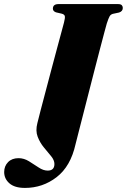

<svg xmlns="http://www.w3.org/2000/svg" viewBox="-106 -720 622 942"><path d="M418 -605Q415.5 -596.5 406.8 -564.2Q398 -532 385.5 -483.5Q373 -435 358.2 -378.2Q343.5 -321.5 328.8 -263.5Q314 -205.5 300.8 -154Q287.5 -102.5 278 -65Q268.5 -27.5 264.5 -12Q240.5 96 172 149Q103.5 202 16.5 202Q-34 202 -59.8 179.5Q-85.5 157 -85.5 124Q-85.5 95 -66.5 75.5Q-47.5 56 -15 56Q11.5 56 36.2 71.2Q61 86.5 83.8 101.8Q106.5 117 128 117Q161 117 161 84.5Q161 66 144.8 46.2Q128.5 26.5 109.2 3.2Q90 -20 78.8 -49.2Q67.5 -78.5 77.5 -116.5Q83 -139.5 94 -181.5Q105 -223.5 118.8 -275.5Q132.5 -327.5 146.8 -381.5Q161 -435.5 174 -483.2Q187 -531 196 -564.8Q205 -598.5 208 -609.5Q214 -632.5 212 -641Q210 -649.5 196.5 -653L168.5 -659.5Q153.5 -665 153.5 -677.5Q153.5 -700 181.5 -700H472.5Q486.5 -700 491.5 -694.5Q496.5 -689 496.5 -681Q496.5 -664.5 478 -658.5L447.5 -652Q437 -649 431.8 -640Q426.5 -631 418 -605Z"/></svg>

Font: Fraunces 72pt S000 Black
Style: Italic
Weight: 900
Italic angle: -16°
Version: Version 1.000; ttfautohint (v1.8.3)